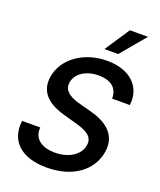

<svg xmlns="http://www.w3.org/2000/svg" viewBox="-173 -1069 991 1187"><g transform="rotate(20 323.0 -475.0)"><path d="M513.5 -527.7H630C646.3 -651.3 557.9 -737.2 406.6 -737.2C257.1 -737.2 130.7 -652.7 109 -525.6C92.7 -422.9 155.9 -363.3 268.5 -332L349.1 -309.3C424 -289.4 476.6 -264.2 465.9 -203.5C455.3 -137.1 384.6 -92.7 294.7 -92.7C211.6 -92.7 149.9 -130.3 157.3 -208.1H37.6C20.6 -70 112.6 11.4 278.4 11.4C451.3 11.4 565 -77.1 585.9 -202.4C607.6 -331.3 505.7 -385.7 409.8 -409.8L343 -427.6C286.9 -441.8 220.9 -468 232.2 -532.7C242.2 -591.3 301.8 -633.9 387.8 -633.9C468.4 -633.9 514.9 -596.6 513.5 -527.7ZM364.3 -799.4H454.5L591.3 -962.4H472.3Z"/></g></svg>

Font: Magic Ui Pro Semi Bold
Style: Italic
Weight: 600
Italic angle: -9.39999°
Designer: Stefan Endress, Andreas Faust
Version: Version 1.000;FEAKit 1.0